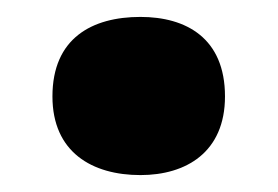

<svg xmlns="http://www.w3.org/2000/svg" viewBox="-20 -467 329 227"><path d="M42 -353C42 -287 89 -260 146 -260C200 -260 246 -287 246 -353C246 -422 200 -447 146 -447C89 -447 42 -422 42 -353Z"/></svg>

Font: Noto Sans Sinhala UI Black
Style: Regular
Weight: 900
Designer: Jelle Bosma - Monotype Design Team
Foundry: Monotype Imaging Inc.
Version: Version 2.006